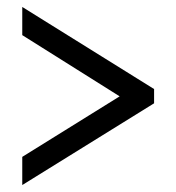

<svg xmlns="http://www.w3.org/2000/svg" viewBox="-20 -634 507 552"><path d="M44 -102 423 -337V-378L44 -614V-533L324 -357L44 -183Z"/></svg>

Font: Noto Serif Condensed ExtraBold
Style: Regular
Weight: 800
Width: 3
Designer: Monotype Design Team
Foundry: Monotype Imaging Inc.
Version: Version 2.013